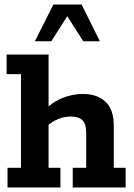

<svg xmlns="http://www.w3.org/2000/svg" viewBox="-20 -822 587 842"><path d="M13 0V-86H72V-497H9V-583H193V-337L170 -335Q209 -374 253.5 -392Q298 -410 343 -410Q406 -410 442.5 -376Q479 -342 479 -271V-86H531V0H299V-86H358V-240Q358 -278 341.5 -294.5Q325 -311 290 -311Q264 -311 236.5 -300.5Q209 -290 181 -265L193 -298V-86H245V0ZM133 -641 214 -802H338L418 -641H345L275 -751L205 -641Z"/></svg>

Font: Rokkitt
Style: Bold
Weight: 700
Designer: Vernon Adams
Foundry: Vernon Adams
Version: Version 3.103